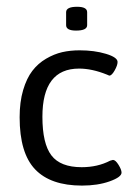

<svg xmlns="http://www.w3.org/2000/svg" viewBox="-20 -551 407 575"><path d="M207.7 -459.4Q178 -459.4 178 -475.6V-514.5Q178 -530.7 210.9 -530.7Q241 -530.7 241 -514.5V-475.6Q241 -459.4 207.7 -459.4ZM225.5 4.8Q131.6 4.8 85.2 -43.8Q38.8 -92.4 38.8 -199.8Q38.8 -245.7 49.3 -281.2Q59.8 -316.7 76.9 -338.9Q93.9 -361.1 117.9 -375.1Q141.9 -389.2 166.3 -394.8Q190.6 -400.3 218.4 -400.3Q262.4 -400.3 297.3 -389.8Q332.1 -379.3 332.1 -365.4Q332.1 -355.5 323.4 -340.1Q314.7 -324.6 307.6 -324.6Q306.8 -324.6 306 -325Q305.2 -325.4 303.4 -326.2Q301.6 -327 299.6 -327.8Q255.3 -345.6 216.8 -345.6Q107 -345.6 107 -201.3Q107 -120.9 134 -85.6Q160.9 -50.3 224.7 -50.3Q272.3 -50.3 309.9 -69.8L318.3 -72.1Q325.8 -72.1 334.9 -57.5Q344 -42.8 344 -34.1Q344 -20.6 308.4 -7.9Q272.7 4.8 225.5 4.8Z"/></svg>

Font: Jaldi
Style: Regular
Weight: 400
Designer: Pablo Cosgaya and Nicolas Silva
Foundry: Omnibus-Type
Version: Version 1.001;PS 001.001;hotconv 1.0.70;makeotf.lib2.5.58329